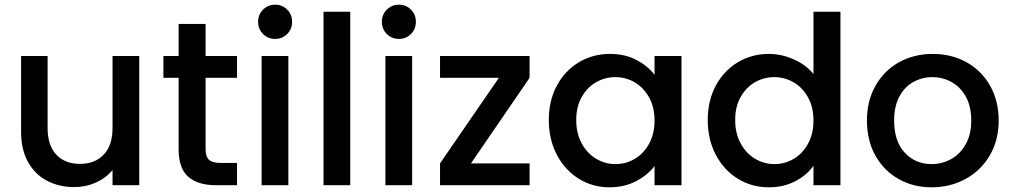

<svg xmlns="http://www.w3.org/2000/svg" viewBox="-20 -790 4318 819"><path d="M574 -551V0H460V-65Q433 -31 389.5 -11.5Q346 8 297 8Q232 8 180.5 -19Q129 -46 99.5 -99Q70 -152 70 -227V-551H183V-244Q183 -170 220 -130.5Q257 -91 321 -91Q385 -91 422.5 -130.5Q460 -170 460 -244V-551Z M857 -458V-153Q857 -122 871.5 -108.5Q886 -95 921 -95H991V0H901Q824 0 783 -36Q742 -72 742 -153V-458H677V-551H742V-688H857V-551H991V-458Z M1081 -697Q1081 -728 1102 -749Q1123 -770 1154 -770Q1184 -770 1205 -749Q1226 -728 1226 -697Q1226 -666 1205 -645Q1184 -624 1154 -624Q1123 -624 1102 -645Q1081 -666 1081 -697ZM1210 -551V0H1096V-551Z M1474 -740V0H1360V-740Z M1609 -697Q1609 -728 1630 -749Q1651 -770 1682 -770Q1712 -770 1733 -749Q1754 -728 1754 -697Q1754 -666 1733 -645Q1712 -624 1682 -624Q1651 -624 1630 -645Q1609 -666 1609 -697ZM1738 -551V0H1624V-551Z M1989 -93H2239V0H1857V-93L2108 -458H1857V-551H2239V-458Z M2581 -560Q2646 -560 2694.5 -534.5Q2743 -509 2772 -471V-551H2887V0H2772V-82Q2743 -43 2693 -17Q2643 9 2579 9Q2508 9 2449 -27.5Q2390 -64 2355.5 -129.5Q2321 -195 2321 -278Q2321 -361 2355.5 -425Q2390 -489 2449.5 -524.5Q2509 -560 2581 -560ZM2605 -461Q2561 -461 2523 -439.5Q2485 -418 2461.5 -376.5Q2438 -335 2438 -278Q2438 -221 2461.5 -178Q2485 -135 2523.5 -112.5Q2562 -90 2605 -90Q2649 -90 2687 -112Q2725 -134 2748.5 -176.5Q2772 -219 2772 -276Q2772 -333 2748.5 -375Q2725 -417 2687 -439Q2649 -461 2605 -461Z M3260 -560Q3314 -560 3366.5 -536.5Q3419 -513 3450 -474V-740H3565V0H3450V-83Q3422 -43 3372.5 -17Q3323 9 3259 9Q3187 9 3127.5 -27.5Q3068 -64 3033.5 -129.5Q2999 -195 2999 -278Q2999 -361 3033.5 -425Q3068 -489 3127.5 -524.5Q3187 -560 3260 -560ZM3283 -461Q3239 -461 3201 -439.5Q3163 -418 3139.5 -376.5Q3116 -335 3116 -278Q3116 -221 3139.5 -178Q3163 -135 3201.5 -112.5Q3240 -90 3283 -90Q3327 -90 3365 -112Q3403 -134 3426.5 -176.5Q3450 -219 3450 -276Q3450 -333 3426.5 -375Q3403 -417 3365 -439Q3327 -461 3283 -461Z M3678 -276Q3678 -360 3715 -425Q3752 -490 3816 -525Q3880 -560 3959 -560Q4038 -560 4102 -525Q4166 -490 4203 -425Q4240 -360 4240 -276Q4240 -192 4202 -127Q4164 -62 4098.5 -26.5Q4033 9 3954 9Q3876 9 3813 -26.5Q3750 -62 3714 -126.5Q3678 -191 3678 -276ZM4123 -276Q4123 -336 4100 -377.5Q4077 -419 4039 -440Q4001 -461 3957 -461Q3913 -461 3875.5 -440Q3838 -419 3816 -377.5Q3794 -336 3794 -276Q3794 -187 3839.5 -138.5Q3885 -90 3954 -90Q3998 -90 4036.5 -111Q4075 -132 4099 -174Q4123 -216 4123 -276Z"/></svg>

Font: Poppins-tnum Medium
Style: Regular
Weight: 500
Designer: Ninad Kale (Devanagari), Jonny Pinhorn (Latin)
Foundry: Indian Type Foundry
Version: Version 4.004